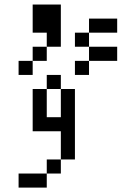

<svg xmlns="http://www.w3.org/2000/svg" viewBox="-20 -770 540 852"><path d="M500 -500V-562.5H375V-500H312.5V-437.5H375V-500ZM500 -625V-687.5H375V-625H312.5V-562.5H375V-625ZM187.5 0H62.5V62.5H187.5ZM187.5 0H250V-62.5H187.5ZM250 -62.5H312.5V-375H250Q250 -375 250 -250H187.5Q187.5 -250 187.5 -375H125V-187.5H250Q250 -187.5 250 -62.5ZM187.5 -375H250V-437.5H187.5ZM125 -500H62.5V-437.5H125ZM125 -500H187.5V-562.5H125ZM187.5 -562.5H250V-750H125Q125 -750 125 -625H187.5Z"/></svg>

Font: CalcUnifontExMono
Style: Regular
Weight: 500
Version: Version 15.0.06